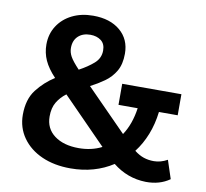

<svg xmlns="http://www.w3.org/2000/svg" viewBox="-80 -809 975 907"><g transform="rotate(10 407.0 -356.0)"><path d="M314 8Q236 8 176.5 -18.5Q117 -45 83 -93Q49 -141 49 -203Q49 -277 84.5 -323Q120 -369 169 -400Q133 -438 117 -473.5Q101 -509 101 -549Q101 -599 126 -638Q151 -677 195 -699Q239 -721 296 -721Q377 -721 425.5 -680Q474 -639 474 -570Q474 -519 454.5 -486Q435 -453 404 -431Q373 -409 338 -391L531 -195Q567 -249 578 -327H486V-428H770V-327H680Q673 -268 653 -217.5Q633 -167 602 -127Q625 -109 647.5 -101.5Q670 -94 696 -94Q729 -94 761 -112L790 -24Q742 10 675 9Q587 7 517 -49Q474 -21 423 -6.5Q372 8 314 8ZM218 -553Q218 -532 229 -512Q240 -492 272 -458Q313 -480 341.5 -505Q370 -530 370 -567Q370 -599 349.5 -614.5Q329 -630 298 -630Q262 -630 240 -609.5Q218 -589 218 -553ZM175 -217Q175 -159 219 -126Q263 -93 336 -93Q397 -93 446 -118L235 -333Q208 -313 191.5 -285.5Q175 -258 175 -217Z"/></g></svg>

Font: Livvic SemiBold
Style: Regular
Weight: 600
Designer: Jacques Le Bailly, Baron von Fonthausen
Version: Version 1.001; ttfautohint (v1.8.2)